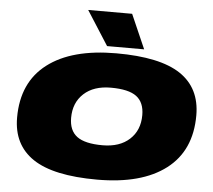

<svg xmlns="http://www.w3.org/2000/svg" viewBox="-61 -1007 1202 1084"><g transform="rotate(5 540.0 -465.0)"><path d="M528 10Q280 10 164 -68Q48 -146 48 -300Q48 -500 185.5 -605Q323 -710 575 -710Q823 -710 939 -632.5Q1055 -555 1055 -400Q1055 -200 917.5 -95Q780 10 528 10ZM542 -186Q639 -186 695 -237.5Q751 -289 751 -375Q751 -447 706.5 -480.5Q662 -514 561 -514Q464 -514 408 -462.5Q352 -411 352 -325Q352 -253 397 -219.5Q442 -186 542 -186ZM519 -746 395 -940H644L729 -746Z"/></g></svg>

Font: Georama ExtraExtended Black
Style: Italic
Weight: 900
Width: 8
Italic angle: -9°
Designer: Jean-Baptiste Levee
Foundry: Production Type
Version: Version 1.000